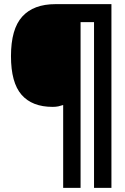

<svg xmlns="http://www.w3.org/2000/svg" viewBox="-20 -780 603 927"><path d="M285 -273Q273 -269 261.5 -266.5Q250 -264 234 -264Q135 -264 84 -322.5Q33 -381 33 -509Q33 -640 87.5 -700Q142 -760 248 -760H518V127H434V-673H369V127H285Z"/></svg>

Font: Noto Sans Mono SemiCondensed Black
Style: Regular
Weight: 900
Width: 4
Designer: Monotype Design Team
Foundry: Monotype Imaging Inc.
Version: Version 2.014; ttfautohint (v1.8.4.7-5d5b)